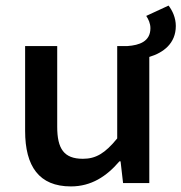

<svg xmlns="http://www.w3.org/2000/svg" viewBox="-20 -656 650 688"><path d="M504 -599C512 -587 519 -572 519 -555C519 -507 479 -494 437 -491H400V-160C356 -106 323 -87 277 -87C209 -87 185 -123 185 -202V-491H70V-187C70 -60 120 12 234 12C307 12 362 -24 408 -78H412L421 0H515V-452C565 -467 610 -500 610 -563C610 -592 598 -618 584 -636Z"/></svg>

Font: Source Code Pro Semibold
Style: Regular
Weight: 600
Monospace: yes
Designer: Paul D. Hunt
Foundry: Adobe Systems Incorporated
Version: Version 1.017;PS 1.000;hotconv 1.0.70;makeotf.lib2.5.5900